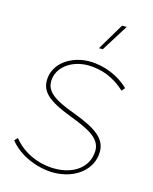

<svg xmlns="http://www.w3.org/2000/svg" viewBox="-110 -794 696 873"><g transform="rotate(15 237.5 -357.0)"><path d="M226 6C329 6 406 -57 406 -140C406 -200 360 -237 246 -279C147 -315 109 -345 109 -392C109 -458 174 -506 253 -506C317 -506 378 -482 429 -434L442 -449C396 -495 324 -525 255 -525C170 -525 89 -473 89 -391C89 -336 129 -302 233 -262C325 -227 387 -198 385 -137C382 -60 316 -13 227 -13C149 -13 75 -47 30 -104L16 -90C61 -31 149 6 226 6ZM298 -594 377 -720H355L280 -594Z"/></g></svg>

Font: Fixel Text 20240404 Thin
Style: Italic
Weight: 100
Width: 4
Italic angle: -10°
Designer: AlfaBravo + MacPaw
Foundry: Kyrylo Tkachov, Marchela Mozhyna, Serhii Makarenko, Maria Weinstein, Zakhar Kryvoshyya
Version: Version 1.211;Glyphs 3.2 (3225)